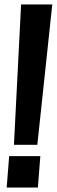

<svg xmlns="http://www.w3.org/2000/svg" viewBox="-20 -842 255 862"><path d="M161.1 -141 150 0H10L21.1 -141ZM42.6 -192 74.7 -822H214.7L147.6 -192Z"/></svg>

Font: Poland Can Into
Style: Of Regular
Weight: 500
Foundry: Cannot Into Space Fonts
Version: Version 1.01